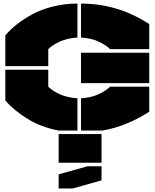

<svg xmlns="http://www.w3.org/2000/svg" viewBox="-20 -730 865 1074"><path d="M9.8 -168V-339.8H250V-245.1Q273.9 -221.2 315.4 -202.4Q356.9 -183.6 413.1 -180.2V0H307.1Q209.5 -18.6 133.3 -65.7Q57.1 -112.8 9.8 -168ZM9.8 -359.9V-532.2Q36.6 -564 73.2 -593Q109.9 -622.1 160.2 -649.7Q210.4 -677.2 276.4 -693.6Q342.3 -710 413.1 -710V-520Q356.9 -516.6 315.4 -497.8Q273.9 -479 250 -455.1V-359.9ZM308.1 324.2V245.1L469.2 200.2H547.9V278.8L387.2 324.2ZM308.1 180.2V20H547.9V180.2ZM433.1 0V-180.2Q489.3 -183.6 530.3 -202.4Q571.3 -221.2 596.2 -245.1H814.9V-105Q687 -22.9 554.2 0ZM433.1 -265.1V-435.1H814.9V-265.1ZM433.1 -520V-710Q639.6 -710 814.9 -595.2V-455.1H596.2Q571.3 -479 530.3 -497.8Q489.3 -516.6 433.1 -520Z"/></svg>

Font: Nastup Basic
Style: Regular
Weight: 400
Designer: Maksym Kobuzan
Foundry: Zakznak
Version: Version 1.020;FEAKit 1.0